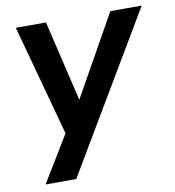

<svg xmlns="http://www.w3.org/2000/svg" viewBox="-77 -560 736 808"><g transform="rotate(-10 291.0 -155.5)"><path d="M53 180 188 -42 181 12 44 -491H173L262 -115H237L448 -491H582L184 180Z"/></g></svg>

Font: Nunito Sans 11pt
Style: Bold Italic
Weight: 700
Italic angle: -9°
Version: Version 3.101;gftools[0.9.27]